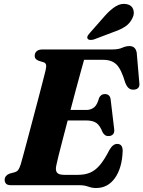

<svg xmlns="http://www.w3.org/2000/svg" viewBox="-20 -955 739 990"><path d="M389.5 0H38Q18 0 11 -8Q4 -16 4 -28Q4 -39 11.2 -47.5Q18.5 -56 30 -60L56 -67Q68 -70.5 74.2 -79.2Q80.5 -88 86.5 -106.5Q90 -118 99.5 -153Q109 -188 122 -236.8Q135 -285.5 149.2 -339.5Q163.5 -393.5 177 -444.5Q190.5 -495.5 200.5 -534.8Q210.5 -574 215 -592Q220 -613 217.2 -622Q214.5 -631 204.5 -634L180 -641.5Q172 -644.5 165.5 -650.2Q159 -656 159 -667.5Q159 -682 169.2 -691Q179.5 -700 199.5 -700H559.5Q591 -700 610.2 -708.8Q629.5 -717.5 647.5 -717.5Q679 -717.5 685 -683L698 -531.5Q704 -497 673.5 -493Q657.5 -491 646 -498.8Q634.5 -506.5 625.5 -529.5Q605.5 -598 580.8 -622.2Q556 -646.5 513.5 -646.5H413.5Q408 -627 397 -587.2Q386 -547.5 372 -495.5Q358 -443.5 343.5 -388H425Q448 -388 464.8 -401Q481.5 -414 491 -450.5Q501 -470 520 -470Q547 -470 550.5 -442.5L568.5 -291.5Q571.5 -272 563 -262.8Q554.5 -253.5 540 -253.5Q528.5 -253 521 -258.8Q513.5 -264.5 508.5 -274Q495.5 -308 476.8 -321Q458 -334 423.5 -334H329Q315 -280.5 302.5 -232.5Q290 -184.5 281.2 -149.5Q272.5 -114.5 270 -100.5Q265 -77 273.8 -65.2Q282.5 -53.5 311 -53.5H383Q418.5 -53.5 445.5 -65.2Q472.5 -77 495.8 -104.8Q519 -132.5 544 -181.5Q562 -213 584 -213Q613 -213 612.5 -176Q609.5 -89 572.8 -37.2Q536 14.5 475.5 14.5Q454 14.5 434.8 7.2Q415.5 0 389.5 0ZM521 -873.5Q549.5 -905.5 577 -922.5Q604.5 -939.5 634 -933.5Q660 -928 667.2 -906.2Q674.5 -884.5 663 -862Q650.5 -835 627 -819Q603.5 -803 567 -790.5L464 -751.5Q454.5 -748.5 444.8 -749.2Q435 -750 431.5 -756Q428 -763 432.5 -770.8Q437 -778.5 444.5 -786.5Z"/></svg>

Font: Fraunces 9pt
Style: Bold Italic
Weight: 700
Italic angle: -16°
Version: Version 1.000;[b76b70a41]